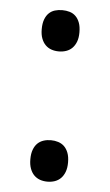

<svg xmlns="http://www.w3.org/2000/svg" viewBox="-46 -582 359 629"><g transform="rotate(5 134.0 -268.0)"><path d="M71.8 -54.2Q71.8 -72.8 76.7 -85.7Q81.5 -98.6 89.8 -106.7Q98.1 -114.7 109.4 -118.4Q120.6 -122.1 133.8 -122.1Q146.5 -122.1 158 -118.4Q169.4 -114.7 177.7 -106.7Q186 -98.6 190.9 -85.7Q195.8 -72.8 195.8 -54.2Q195.8 -36.1 190.9 -23.2Q186 -10.3 177.7 -2Q169.4 6.3 158 10.3Q146.5 14.2 133.8 14.2Q120.6 14.2 109.4 10.3Q98.1 6.3 89.8 -2Q81.5 -10.3 76.7 -23.2Q71.8 -36.1 71.8 -54.2ZM71.8 -481.9Q71.8 -501 76.7 -513.9Q81.5 -526.9 89.8 -534.9Q98.1 -543 109.4 -546.4Q120.6 -549.8 133.8 -549.8Q146.5 -549.8 158 -546.4Q169.4 -543 177.7 -534.9Q186 -526.9 190.9 -513.9Q195.8 -501 195.8 -481.9Q195.8 -463.9 190.9 -451.2Q186 -438.5 177.7 -430.2Q169.4 -421.9 158 -418Q146.5 -414.1 133.8 -414.1Q120.6 -414.1 109.4 -418Q98.1 -421.9 89.8 -430.2Q81.5 -438.5 76.7 -451.2Q71.8 -463.9 71.8 -481.9Z"/></g></svg>

Font: Noto Sans Lao
Style: Regular
Weight: 400
Designer: Danh Hong
Foundry: Danh Hong
Version: Version 1.03 uh